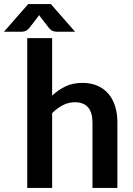

<svg xmlns="http://www.w3.org/2000/svg" viewBox="-74 -932 658 952"><path d="M184.5 -458Q214.5 -486 250.5 -503.5Q286.5 -521 335 -521Q377 -521 409.5 -506.8Q442 -492.5 463.8 -466.8Q485.5 -441 496.8 -405.2Q508 -369.5 508 -326.5V0H384.5V-326.5Q384.5 -373.5 363 -399.2Q341.5 -425 297.5 -425Q265.5 -425 237.5 -410.5Q209.5 -396 184.5 -371V0H61V-743H184.5ZM298.5 -774.5H209Q201.5 -774.5 190.8 -777.2Q180 -780 168.5 -793.5L127.5 -846.5Q122.5 -853.5 120 -857.5Q117.5 -853.5 112.5 -846.5L71.5 -793.5Q60 -780 49.2 -777.2Q38.5 -774.5 31 -774.5H-54.5L66 -912H178Z"/></svg>

Font: LatoLatin
Style: Bold
Weight: 700
Designer: Lukasz Dziedzic with Adam Twardoch and Botio Nikoltchev
Foundry: tyPoland Lukasz Dziedzic
Version: Version 2.015; 2015-08-06; http://www.latofonts.com/